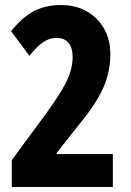

<svg xmlns="http://www.w3.org/2000/svg" viewBox="-20 -744 521 764"><path d="M429 0H27V-107L164 -293Q208 -354 230.5 -393.5Q253 -433 261 -461.5Q269 -490 269 -519Q269 -553 253 -573Q237 -593 205 -593Q178 -593 153.5 -577.5Q129 -562 97 -522L24 -620Q70 -677 116.5 -700.5Q163 -724 222 -724Q280 -724 324 -699.5Q368 -675 393.5 -631Q419 -587 419 -528Q419 -484 408 -442.5Q397 -401 370.5 -354.5Q344 -308 295 -249L206 -136V-131H429Z"/></svg>

Font: Noto Sans Lao ExtraCondensed ExtraBold
Style: Regular
Weight: 800
Width: 2
Designer: Monotype Design Team
Foundry: Monotype Imaging Inc.
Version: Version 2.003; ttfautohint (v1.8.4.7-5d5b)